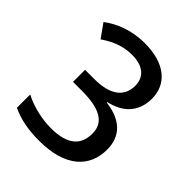

<svg xmlns="http://www.w3.org/2000/svg" viewBox="-204 -847 980 980"><g transform="rotate(45 286.0 -357.0)"><path d="M498 -549C498 -653 420 -724 272 -724C174 -724 99 -691 46 -651L98 -578C145 -609 195 -636 269 -636C347 -636 391 -599 391 -535C391 -461 339 -412 218 -412H152V-325H217C345 -325 409 -289 409 -209C409 -126 360 -78 238 -78C176 -78 103 -94 43 -125V-29C102 -1 166 10 242 10C434 10 520 -79 520 -204C520 -298 463 -358 349 -372V-376C438 -395 498 -452 498 -549Z"/></g></svg>

Font: Noto Sans Gujarati Medium
Style: Regular
Weight: 500
Designer: Jelle Bosma - Monotype Design Team, Universal Thirst
Foundry: Monotype Imaging Inc.
Version: Version 2.106